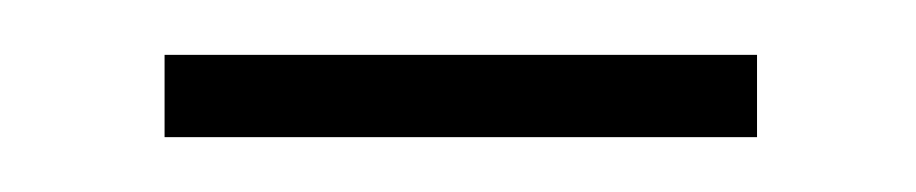

<svg xmlns="http://www.w3.org/2000/svg" viewBox="-20 -284 334 70"><path d="M40 -234H256V-264H40V-234Z"/></svg>

Font: Assistant ExtraLight
Style: Regular
Weight: 275
Designer: Hebrew By Ben Nathan, Latin by Paul Hunt
Version: Version 2.001;PS 002.001;hotconv 1.0.88;makeotf.lib2.5.64775